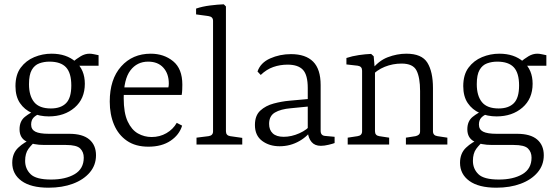

<svg xmlns="http://www.w3.org/2000/svg" viewBox="-20 -673 2583 894"><path d="M427 50Q427 96 398 130Q369 164 319.5 182.5Q270 201 206 201Q124 201 80.5 169.5Q37 138 37 85Q37 41 65 14.5Q93 -12 130 -26L148 -17Q128 -1 112.5 20Q97 41 97 76Q97 113 122.5 138Q148 163 218 163Q285 163 327.5 138Q370 113 370 61Q370 35 353.5 18.5Q337 2 287 2H187Q134 2 102.5 -14.5Q71 -31 71 -71Q71 -109 96 -129Q121 -149 149 -160L162 -142Q146 -136 135.5 -124.5Q125 -113 125 -93Q125 -70 144.5 -60Q164 -50 207 -50H302Q365 -50 396 -23.5Q427 3 427 50ZM375 -283Q375 -213 327.5 -172Q280 -131 207 -131Q165 -131 129.5 -146.5Q94 -162 73 -193Q52 -224 52 -272Q52 -325 76.5 -358Q101 -391 139.5 -407Q178 -423 220 -423Q289 -423 332 -385.5Q375 -348 375 -283ZM115 -281Q115 -227 139 -197.5Q163 -168 217 -168Q263 -168 287.5 -192.5Q312 -217 312 -275Q312 -333 287.5 -359.5Q263 -386 210 -386Q185 -386 163 -378Q141 -370 128 -347.5Q115 -325 115 -281ZM329 -367 313 -380Q337 -400 356.5 -411.5Q376 -423 397 -423Q406 -423 417.5 -420.5Q429 -418 439 -416V-367Z M491 -200Q491 -304 544 -363.5Q597 -423 682 -423Q743 -423 786 -388Q829 -353 829 -279Q829 -270 828.5 -256Q828 -242 826 -231H537V-266H764Q765 -271 765.5 -275Q766 -279 766 -284Q766 -330 740.5 -358Q715 -386 670 -386Q618 -386 587 -345Q556 -304 556 -216Q556 -147 574.5 -107.5Q593 -68 622.5 -51.5Q652 -35 686 -35Q724 -35 755 -53Q786 -71 803 -101L828 -88Q815 -45 774 -17.5Q733 10 671 10Q611 10 571 -17.5Q531 -45 511 -92.5Q491 -140 491 -200Z M1032 -62Q1032 -42 1052 -39L1108 -31V0H895V-32L951 -39Q972 -42 972 -61V-576Q972 -595 951 -598L893 -606V-633Q922 -643 958 -647.5Q994 -652 1022 -653L1032 -643Z M1282 8Q1234 8 1200.5 -17Q1167 -42 1167 -91Q1167 -135 1192 -158Q1217 -181 1254.5 -191Q1292 -201 1327 -204L1426 -213V-178L1334 -169Q1287 -165 1260 -149Q1233 -133 1233 -96Q1233 -68 1250 -52Q1267 -36 1301 -36Q1337 -36 1374 -52.5Q1411 -69 1429 -94L1437 -78Q1417 -41 1374.5 -16.5Q1332 8 1282 8ZM1179 -340Q1193 -381 1238 -401Q1283 -421 1335 -421Q1403 -421 1438 -386Q1473 -351 1473 -277V-64Q1473 -41 1495 -40L1538 -36V-7Q1531 -4 1510.5 1Q1490 6 1474 6Q1446 6 1431 -11.5Q1416 -29 1413 -58V-263Q1413 -324 1390.5 -348Q1368 -372 1319 -372Q1284 -372 1252.5 -361Q1221 -350 1194 -324Z M1870 0V-32L1915 -39Q1924 -41 1930 -46Q1936 -51 1936 -62V-249Q1936 -312 1919.5 -344.5Q1903 -377 1850 -377Q1809 -377 1771.5 -362Q1734 -347 1705 -315L1708 -345Q1742 -390 1785.5 -406.5Q1829 -423 1872 -423Q1944 -423 1970 -381Q1996 -339 1996 -263V-62Q1996 -42 2017 -39L2063 -32V0ZM1599 0V-32L1645 -39Q1666 -42 1666 -62V-344Q1666 -364 1646 -367L1593 -373V-403Q1620 -412 1651 -416.5Q1682 -421 1708 -422L1720 -411L1726 -340V-62Q1726 -42 1746 -39L1792 -32V0Z M2512 50Q2512 96 2483 130Q2454 164 2404.5 182.5Q2355 201 2291 201Q2209 201 2165.5 169.5Q2122 138 2122 85Q2122 41 2150 14.5Q2178 -12 2215 -26L2233 -17Q2213 -1 2197.5 20Q2182 41 2182 76Q2182 113 2207.5 138Q2233 163 2303 163Q2370 163 2412.5 138Q2455 113 2455 61Q2455 35 2438.5 18.5Q2422 2 2372 2H2272Q2219 2 2187.5 -14.5Q2156 -31 2156 -71Q2156 -109 2181 -129Q2206 -149 2234 -160L2247 -142Q2231 -136 2220.5 -124.5Q2210 -113 2210 -93Q2210 -70 2229.5 -60Q2249 -50 2292 -50H2387Q2450 -50 2481 -23.5Q2512 3 2512 50ZM2460 -283Q2460 -213 2412.5 -172Q2365 -131 2292 -131Q2250 -131 2214.5 -146.5Q2179 -162 2158 -193Q2137 -224 2137 -272Q2137 -325 2161.5 -358Q2186 -391 2224.5 -407Q2263 -423 2305 -423Q2374 -423 2417 -385.5Q2460 -348 2460 -283ZM2200 -281Q2200 -227 2224 -197.5Q2248 -168 2302 -168Q2348 -168 2372.5 -192.5Q2397 -217 2397 -275Q2397 -333 2372.5 -359.5Q2348 -386 2295 -386Q2270 -386 2248 -378Q2226 -370 2213 -347.5Q2200 -325 2200 -281ZM2414 -367 2398 -380Q2422 -400 2441.5 -411.5Q2461 -423 2482 -423Q2491 -423 2502.5 -420.5Q2514 -418 2524 -416V-367Z"/></svg>

Font: Yrsa Light
Style: Regular
Weight: 300
Designer: Anna Giedrys (Yrsa+Rasa design), David Brezina (Yrsa art-direction, Rasa art-direction, design)
Foundry: Rosetta Type Foundry
Version: Version 2.004